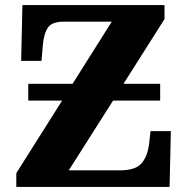

<svg xmlns="http://www.w3.org/2000/svg" viewBox="-20 -734 736 754"><path d="M626 -659 465 -405H609V-339H424L250 -65H452Q514 -65 537.5 -94.5Q561 -124 566 -173L571 -219H651L646 0H44V-54L224 -339H91V-405H265L419 -649H230Q185 -649 168.5 -626Q152 -603 148 -554L143 -495H63L68 -714H626Z"/></svg>

Font: Noto Serif ExtraBold
Style: Regular
Weight: 800
Designer: Monotype Design Team
Foundry: Monotype Imaging Inc.
Version: Version 1.001